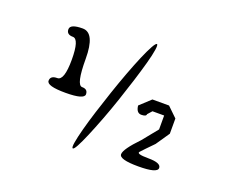

<svg xmlns="http://www.w3.org/2000/svg" viewBox="-120 -904 1340 1128"><g transform="rotate(20 550.0 -340.5)"><path d="M356 -325Q392 -325 392 -293Q392 -260 275 -260Q158 -260 158 -293Q158 -325 201 -325Q244 -325 244 -455Q244 -584 204 -584Q164 -584 164 -617Q164 -650 242 -650Q319 -650 319 -488Q319 -325 356 -325ZM683 -713Q690 -711 685 -677.5Q680 -644 665 -589.5Q650 -535 629 -468Q608 -401 584 -330Q560 -259 535 -193.5Q510 -128 488 -76Q466 -24 450 5.5Q434 35 427 32Q420 29 425.5 -4.5Q431 -38 445.5 -92.5Q460 -147 481 -213.5Q502 -280 526 -351Q550 -422 574.5 -487.5Q599 -553 621 -604.5Q643 -656 659.5 -685.5Q676 -715 683 -713ZM706 -33Q706 -65 789 -151L866 -246V-333H793L769 -306Q769 -291 738 -291Q707 -291 702 -336L769 -398H873L934 -339V-244L876 -159Q822 -104 804 -84Q785 -65 865 -65Q944 -65 944 -33Q944 0 825 0Q706 0 706 -33Z"/></g></svg>

Font: Syne Mono
Style: Regular
Weight: 400
Monospace: yes
Designer: Lucas Descroix
Foundry: Bonjour Monde
Version: Version 2.000; ttfautohint (v1.8.3)